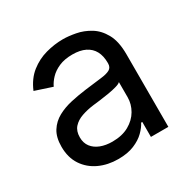

<svg xmlns="http://www.w3.org/2000/svg" viewBox="-131 -683 824 825"><g transform="rotate(-30 281.0 -270.5)"><path d="M230 12.7Q178.2 12.7 136 -6.8Q93.8 -26.4 68.8 -64Q43.9 -101.6 43.9 -155.3Q43.9 -202.1 62.5 -231.4Q81.1 -260.7 112.1 -277.6Q143.1 -294.4 180.7 -302.7Q218.3 -311 256.3 -315.9Q305.2 -322.3 335.9 -325.7Q366.7 -329.1 381.6 -337.4Q396.5 -345.7 396.5 -365.7V-368.7Q396.5 -402.8 383.8 -426.5Q371.1 -450.2 345.7 -462.9Q320.3 -475.6 282.2 -475.6Q243.2 -475.6 215.3 -463.4Q187.5 -451.2 170.2 -432.9Q152.8 -414.6 144 -395.5L59.6 -423.3Q80.6 -473.1 116.2 -501.2Q151.9 -529.3 194.8 -541Q237.8 -552.7 279.8 -552.7Q307.1 -552.7 342 -546.1Q377 -539.6 409.4 -520Q441.9 -500.5 463.1 -462.2Q484.4 -423.8 484.4 -359.9V0H397.9V-74.2H392.1Q382.8 -55.2 362.3 -34.9Q341.8 -14.6 309.1 -1Q276.4 12.7 230 12.7ZM245.1 -64.9Q293.9 -64.9 327.6 -84Q361.3 -103 378.9 -133.5Q396.5 -164.1 396.5 -197.3V-272.9Q391.1 -266.6 373 -261.5Q355 -256.3 331.8 -252.4Q308.6 -248.5 286.9 -245.8Q265.1 -243.2 252.4 -241.7Q220.7 -237.8 193.1 -228.3Q165.5 -218.8 148.9 -200.4Q132.3 -182.1 132.3 -150.9Q132.3 -122.6 147 -103.5Q161.6 -84.5 187 -74.7Q212.4 -64.9 245.1 -64.9Z"/></g></svg>

Font: Adwaita Sans
Style: Regular
Weight: 400
Designer: Rasmus Andersson
Foundry: rsms
Version: Version 4.001;git-9221beed3